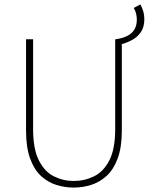

<svg xmlns="http://www.w3.org/2000/svg" viewBox="-20 -838 680 870"><path d="M532 -638 504 -660Q538 -665 559 -676.5Q580 -688 590 -706Q600 -724 600 -750Q600 -761 597 -775Q594 -789 586 -802L616 -818Q625 -802 629.5 -785.5Q634 -769 634 -752Q634 -716 619 -693.5Q604 -671 580.5 -658Q557 -645 532 -638ZM314 12Q274 12 235.5 0Q197 -12 166 -40.5Q135 -69 116.5 -119.5Q98 -170 98 -246V-660H130V-254Q130 -163 156 -111.5Q182 -60 224 -39Q266 -18 314 -18Q363 -18 406 -39Q449 -60 475.5 -111.5Q502 -163 502 -254V-660H532V-246Q532 -170 513 -119.5Q494 -69 462.5 -40.5Q431 -12 392.5 0Q354 12 314 12Z"/></svg>

Font: Source Sans 3
Style: Regular
Weight: 200
Designer: Paul D. Hunt
Foundry: Adobe
Version: Version 3.046;hotconv 1.0.118;makeotfexe 2.5.65603